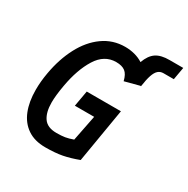

<svg xmlns="http://www.w3.org/2000/svg" viewBox="-180 -956 1105 1129"><g transform="rotate(30 372.5 -392.0)"><path d="M58 -252.5Q58 -309.5 69 -370.5Q87.5 -475.5 130.8 -557.8Q174 -640 239.8 -687Q305.5 -734 388.5 -734Q421.5 -734 453 -725.8Q484.5 -717.5 510 -701Q529 -753.5 562 -775.5Q595 -797.5 653 -797H745L730 -712H660Q639 -712 624.5 -699.2Q610 -686.5 600.2 -657.5Q590.5 -628.5 583.5 -579.5L579 -580L480.5 -554Q470.5 -596.5 448.8 -613.2Q427 -630 387 -630Q307 -630 258.5 -552Q210 -474 189 -354.5Q176 -281.5 176 -234.5Q176 -168 202 -130.5Q228 -93 289.5 -93Q324.5 -93 347.2 -96.8Q370 -100.5 400.5 -111.5L435 -286H304L323 -393H555L493.5 -26.5Q437.5 -5.5 389.8 3.8Q342 13 275 13Q202.5 13 154 -20Q105.5 -53 81.8 -112.5Q58 -172 58 -252.5Z"/></g></svg>

Font: JuliaMono
Style: Bold Italic
Weight: 700
Italic angle: -9°
Monospace: yes
Designer: cormullion
Foundry: corm
Version: Version 0.057; ttfautohint (v1.8.4)